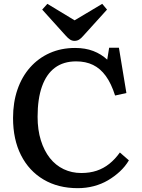

<svg xmlns="http://www.w3.org/2000/svg" viewBox="-20 -967 742 1001"><path d="M385 14Q283 14 207 -31Q131 -76 89.5 -158Q48 -240 48 -352Q48 -433 71 -500Q94 -567 137 -615.5Q180 -664 239.5 -690.5Q299 -717 372 -717Q425 -717 466.5 -701Q508 -685 539 -656L549 -718H600L639 -482L580 -469Q560 -532 531.5 -571Q503 -610 465 -628.5Q427 -647 377 -647Q311 -647 266.5 -614Q222 -581 199 -516.5Q176 -452 176 -358Q176 -290 193 -235.5Q210 -181 240 -143Q270 -105 312 -85Q354 -65 404 -65Q448 -65 484 -77Q520 -89 550 -113Q580 -137 605 -172L652 -131Q633 -99 605 -73Q577 -47 543 -27Q509 -7 469 3.5Q429 14 385 14ZM368 -754Q356 -754 345.5 -760.5Q335 -767 320 -784L200 -917L227 -947L369 -861L513 -947L538 -917L414 -780Q403 -767 392.5 -760.5Q382 -754 368 -754Z"/></svg>

Font: Literata 18pt Medium
Style: Regular
Weight: 500
Designer: Latin by Veronika Burian and Jose Scaglione. Greek by Irene Vlachou. Cyrillic by Vera Evstafieva.
Foundry: TypeTogether
Version: Version 3.103;gftools[0.9.29]